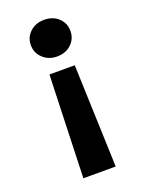

<svg xmlns="http://www.w3.org/2000/svg" viewBox="-137 -635 635 848"><g transform="rotate(-20 180.0 -210.5)"><path d="M104 148 120 -334H239L256 148ZM180 -569Q221 -569 247 -544.5Q273 -520 273 -483Q273 -447 247 -422Q221 -397 180 -397Q140 -397 113.5 -422Q87 -447 87 -483Q87 -520 113.5 -544.5Q140 -569 180 -569Z"/></g></svg>

Font: Parkinsans Light SemiBold
Style: Regular
Weight: 600
Version: Version 1.000